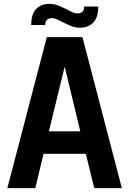

<svg xmlns="http://www.w3.org/2000/svg" viewBox="-20 -977 671 997"><path d="M223.1 -784.2H408.2L612.8 0H469.2L425.8 -178.2H206.1L163.1 0H18.1ZM417 -942.9H490.2Q490.2 -885.7 463.9 -859.4Q437.5 -833 395 -833Q368.2 -833 340.1 -845.5Q312 -857.9 288.6 -870.4Q265.1 -882.8 250 -882.8Q214.8 -882.8 214.8 -847.2H142.1Q142.1 -904.3 168.2 -930.7Q194.3 -957 236.8 -957Q263.7 -957 291.7 -944.6Q319.8 -932.1 343.3 -919.7Q366.7 -907.2 381.8 -907.2Q417 -907.2 417 -942.9ZM315.9 -630.9 233.9 -294.9H397Z"/></svg>

Font: Cooper Hewitt
Style: Semibold
Weight: 709
Designer: Village Type and Design LLC
Foundry: Cooper Hewitt Smithsonian Design Museum
Version: 1.000